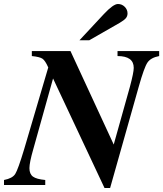

<svg xmlns="http://www.w3.org/2000/svg" viewBox="-47 -924 815 959"><path d="M305 -669 521 -202 602 -491Q621 -562 621 -585Q621 -644 540 -644V-669H748V-644Q706 -636 689.5 -611.5Q673 -587 646 -491L503 15H475L218 -532L119 -178Q100 -112 100 -84Q100 -55 117.5 -42Q135 -29 179 -25V0H-27V-25Q15 -33 29 -55Q43 -77 74 -180L194 -587Q179 -621 165.5 -630.5Q152 -640 112 -644V-669ZM399 -723H350L472 -854Q519 -904 542 -904Q562 -904 576 -890Q590 -876 590 -857Q590 -843 581.5 -833Q573 -823 551 -810Z"/></svg>

Font: STIX MathJax Latin
Style: Bold Italic
Weight: 700
Italic angle: -16.33°
Designer: MicroPress Inc., with final additions and corrections provided by Coen Hoffman, Elsevier (retired)
Version: Version 1.1.1